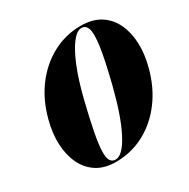

<svg xmlns="http://www.w3.org/2000/svg" viewBox="-162 -862 1008 1022"><g transform="rotate(-30 342.0 -351.0)"><path d="M463.5 -712Q535 -712 582.8 -681.8Q630.5 -651.5 655.5 -599Q680.5 -546.5 683.2 -479.5Q686 -412.5 666.5 -339.5Q639 -232.5 580.2 -154Q521.5 -75.5 440.8 -32.8Q360 10 266 10Q196 10 149 -20.5Q102 -51 77 -104Q52 -157 49.2 -224.2Q46.5 -291.5 66 -365Q93.5 -471.5 152.2 -549.2Q211 -627 291.2 -669.5Q371.5 -712 463.5 -712ZM452.5 -355Q486.5 -490.5 497 -565.5Q507.5 -640.5 497.8 -670.2Q488 -700 461 -700Q433 -700 401.8 -659.2Q370.5 -618.5 340.2 -544Q310 -469.5 284.5 -367.5Q257 -256.5 243.5 -185Q230 -113.5 229.2 -73.8Q228.5 -34 239.2 -18Q250 -2 270 -2Q314 -2 362.2 -94.5Q410.5 -187 452.5 -355Z"/></g></svg>

Font: Fraunces 144pt S000 Black
Style: Italic
Weight: 900
Italic angle: -16°
Version: Version 1.000; ttfautohint (v1.8.3)